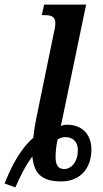

<svg xmlns="http://www.w3.org/2000/svg" viewBox="-23 -780 449 836"><path d="M44 36C64 -11 88 -59 118 -99C124 -28 156 10 243 10C333 10 375 -55 375 -128C375 -196 334 -237 268 -237C258 -237 250 -235 242 -231L352 -760H169L159 -714H173C201 -714 218 -707 218 -679C218 -665 214 -647 209 -625L134 -260C129 -234 125 -209 122 -180C60 -126 22 -44 -3 19ZM257 -44C231 -44 219 -60 219 -96C219 -120 222 -148 228 -173C237 -179 250 -183 261 -183C298 -183 316 -159 316 -127C316 -73 286 -44 257 -44Z"/></svg>

Font: Noto Serif Condensed Semi
Style: Italic
Weight: 600
Width: 3
Italic angle: -12°
Designer: Monotype Design Team
Foundry: Monotype Imaging Inc.
Version: Version 1.901